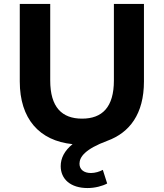

<svg xmlns="http://www.w3.org/2000/svg" viewBox="-20 -720 828 971"><path d="M556 -313C556 -178 497 -120 395 -120C293 -120 234 -178 234 -313V-700H80V-308C80 -119 179 -8 347 9C306 42 287 80 287 120C287 186 337 231 423 231C460 231 498 221 522 208L500 139C484 148 461 155 440 155C404 155 382 137 382 108C382 74 410 34 523 -8C635 -49 708 -143 708 -308V-700H556Z"/></svg>

Font: Montserrat-Alt1
Style: Bold
Weight: 700
Designer: Differentunic
Foundry: Differentunic
Version: Version 7.222